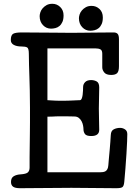

<svg xmlns="http://www.w3.org/2000/svg" viewBox="-20 -992 724 1012"><path d="M189 -907Q189 -915 192.5 -926.5Q196 -938 204.5 -948Q213 -958 225.5 -965Q238 -972 256 -972Q280 -972 297.5 -955Q315 -938 315 -911Q315 -890 309 -876.5Q303 -863 293.5 -855Q284 -847 272 -844Q260 -841 249 -841Q224 -841 206.5 -859.5Q189 -878 189 -907ZM396 -896Q396 -904 399.5 -915.5Q403 -927 411.5 -937Q420 -947 432.5 -954Q445 -961 463 -961Q487 -961 504.5 -944.5Q522 -928 522 -900Q522 -879 516 -865.5Q510 -852 500.5 -844Q491 -836 479 -833Q467 -830 456 -830Q431 -830 413.5 -848.5Q396 -867 396 -896ZM613 -318Q627 -318 639 -310Q651 -302 651 -285Q651 -276 650 -247Q649 -218 646.5 -180.5Q644 -143 641 -103Q638 -63 635 -33Q633 -12 625.5 -6Q618 0 593 0Q532 0 474.5 -1Q417 -2 356 -2Q326 -2 291 -1.5Q256 -1 221 -1Q186 -1 151 -0.5Q116 0 86 0Q60 0 49 -8Q38 -16 38 -33Q38 -55 53 -63.5Q68 -72 89 -73Q118 -75 127 -83.5Q136 -92 136 -109Q136 -141 136 -164Q136 -187 136.5 -207Q137 -227 137 -246.5Q137 -266 137.5 -290.5Q138 -315 138 -347Q138 -379 138 -425Q138 -476 137 -515Q136 -554 135 -587Q134 -620 133 -649Q132 -678 132 -708Q132 -737 123 -742Q114 -747 93 -747Q68 -747 52.5 -755.5Q37 -764 37 -781Q37 -807 49.5 -814Q62 -821 94 -821Q127 -821 164.5 -820.5Q202 -820 237.5 -820Q273 -820 303 -819.5Q333 -819 352 -819Q389 -819 412.5 -819.5Q436 -820 458.5 -820Q481 -820 508 -820.5Q535 -821 579 -821Q593 -821 600 -813.5Q607 -806 607 -785V-643Q607 -616 597.5 -606.5Q588 -597 566 -597Q540 -597 529.5 -610Q519 -623 519 -637V-709Q519 -727 509 -732Q499 -737 482 -737H230V-464Q244 -463 254 -462.5Q264 -462 273.5 -461.5Q283 -461 293 -461Q303 -461 318 -461Q328 -461 341 -461.5Q354 -462 366 -462.5Q378 -463 387.5 -463.5Q397 -464 401 -464Q407 -464 410.5 -472Q414 -480 415.5 -491.5Q417 -503 417.5 -514.5Q418 -526 418 -533Q418 -548 428.5 -559Q439 -570 460 -570Q477 -570 490 -562.5Q503 -555 503 -531Q503 -502 502 -475.5Q501 -449 501 -420Q501 -391 502 -361Q503 -331 503 -308Q503 -275 461 -275Q435 -275 427.5 -286Q420 -297 420 -310Q420 -318 418 -329.5Q416 -341 410.5 -352Q405 -363 395.5 -370.5Q386 -378 372 -378Q364 -378 351 -378.5Q338 -379 318 -379Q304 -379 293.5 -379Q283 -379 274 -378.5Q265 -378 254.5 -377.5Q244 -377 230 -377V-84H508Q515 -84 522.5 -85Q530 -86 536 -89.5Q542 -93 546 -100.5Q550 -108 551 -121Q552 -136 554 -157Q556 -178 558 -200Q560 -222 561.5 -243Q563 -264 564 -281Q565 -303 580 -310.5Q595 -318 613 -318Z"/></svg>

Font: Life Savers ExtraBold
Style: Regular
Weight: 800
Designer: Pablo Impallari, Rodrigo Fuenzalida, Brenda Gallo
Foundry: Pablo Impallari, Rodrigo Fuenzalida, Brenda Gallo
Version: Version 3.001; ttfautohint (v0.95) -l 8 -r 50 -G 200 -x 14 -